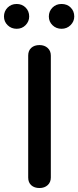

<svg xmlns="http://www.w3.org/2000/svg" viewBox="-48 -937 394 967"><path d="M94 -43V-657Q94 -682 109.5 -696Q125 -710 151 -710Q176 -710 192 -695.5Q208 -681 208 -657V-43Q208 -19 192 -4.5Q176 10 151 10Q125 10 109.5 -4Q94 -18 94 -43ZM-28 -854Q-28 -880 -10 -898.5Q8 -917 36 -917Q63 -917 81 -899Q99 -881 99 -854Q99 -829 81 -810.5Q63 -792 36 -792Q9 -792 -9.5 -810Q-28 -828 -28 -854ZM198 -854Q198 -880 216 -898.5Q234 -917 262 -917Q290 -917 308 -899Q326 -881 326 -854Q326 -829 307.5 -810.5Q289 -792 262 -792Q235 -792 216.5 -810Q198 -828 198 -854Z"/></svg>

Font: Kodchasan SemiBold
Style: Regular
Weight: 600
Version: Version 1.000; ttfautohint (v1.6)